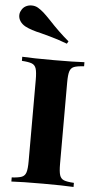

<svg xmlns="http://www.w3.org/2000/svg" viewBox="-58 -896 488 932"><g transform="rotate(5 185.5 -430.0)"><path d="M337 -588Q303 -586 288 -580Q273 -574 267.5 -557Q262 -540 262 -502V-106Q262 -68 267.5 -51Q273 -34 288 -28Q303 -22 337 -20V0Q286 -3 189 -3Q84 -3 34 0V-20Q68 -22 83 -28Q98 -34 103.5 -51Q109 -68 109 -106V-502Q109 -540 103.5 -557Q98 -574 82.5 -580Q67 -586 34 -588V-608Q83 -605 189 -605Q286 -605 337 -608ZM152 -797Q202 -743 251 -702L244 -690Q196 -708 158.5 -718Q121 -728 114 -730Q91 -735 71 -741.5Q51 -748 36 -756Q20 -765 11 -778.5Q2 -792 2 -807Q2 -820 8 -830Q15 -845 28.5 -852.5Q42 -860 58 -860Q75 -860 89 -852Q104 -843 117 -831.5Q130 -820 152 -797Z"/></g></svg>

Font: Playfair Display SC
Style: Bold
Weight: 700
Designer: Claus Eggers Sørensen
Foundry: Claus Eggers Sørensen
Version: Version 1.200; ttfautohint (v1.6)